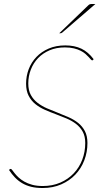

<svg xmlns="http://www.w3.org/2000/svg" viewBox="-20 -936 530 964"><path d="M25 0ZM448 -636Q446.5 -633 443 -633Q440 -633 435.8 -637.8Q431.5 -642.5 425 -649.8Q418.5 -657 408.8 -665.5Q399 -674 384.8 -681.2Q370.5 -688.5 351 -693.2Q331.5 -698 306 -698Q263 -698 229 -683.5Q195 -669 171.2 -644.2Q147.5 -619.5 134.8 -586.5Q122 -553.5 122 -517Q122 -482.5 134.8 -459.2Q147.5 -436 168.5 -419.8Q189.5 -403.5 216 -392Q242.5 -380.5 270.5 -369.8Q298.5 -359 325 -347.2Q351.5 -335.5 372.5 -318.8Q393.5 -302 406.2 -277.8Q419 -253.5 419 -218Q419 -172 403.2 -131Q387.5 -90 358.2 -59.2Q329 -28.5 287.2 -10.2Q245.5 8 194 8Q161.5 8 136.5 1.8Q111.5 -4.5 91.5 -16.2Q71.5 -28 55.2 -44.8Q39 -61.5 25 -83L28 -85Q29.5 -86.5 30.5 -87.2Q31.5 -88 34 -88Q37 -88 41.5 -81.8Q46 -75.5 53.8 -65.8Q61.5 -56 73.2 -45Q85 -34 102 -24.2Q119 -14.5 141.8 -8.2Q164.5 -2 195 -2Q243.5 -2 283 -19.2Q322.5 -36.5 350.2 -65.8Q378 -95 393 -134.2Q408 -173.5 408 -218Q408 -252 395.2 -275Q382.5 -298 361.5 -314Q340.5 -330 314 -341.2Q287.5 -352.5 259.5 -362.8Q231.5 -373 205 -384.8Q178.5 -396.5 157.5 -413.5Q136.5 -430.5 123.8 -455.2Q111 -480 111 -516Q111 -554 124.2 -588.8Q137.5 -623.5 162.8 -650Q188 -676.5 224.5 -692.2Q261 -708 308 -708Q354.5 -708 388.8 -691.5Q423 -675 450 -639ZM459 -916 292 -772Q288.5 -769 283 -769H277.5L423 -909Q427 -913 431 -914.5Q435 -916 442.5 -916Z"/></svg>

Font: Lato Hairline
Style: Italic
Weight: 100
Italic angle: -7°
Designer: Lukasz Dziedzic
Foundry: tyPoland Lukasz Dziedzic
Version: Version 2.007; 2014-02-27